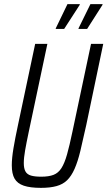

<svg xmlns="http://www.w3.org/2000/svg" viewBox="-20 -900 519 928"><path d="M178 8Q126 8 95 -2.5Q64 -13 50.5 -36.5Q37 -60 37 -101Q37 -135 45 -183Q53 -231 67 -296L150 -688H209L119 -263Q108 -211 101.5 -174Q95 -137 95 -112Q95 -86 103 -71.5Q111 -57 129.5 -51.5Q148 -46 179 -46Q216 -46 239 -55Q262 -64 277 -87.5Q292 -111 304 -153.5Q316 -196 330 -263L420 -688H479L397 -296Q381 -223 368.5 -171Q356 -119 340.5 -84Q325 -49 304.5 -29Q284 -9 253 -0.5Q222 8 178 8ZM359 -760 360 -764 417 -880H476L475 -876L401 -760ZM249 -760 250 -764 306 -880H366L365 -876L290 -760Z"/></svg>

Font: Saira Condensed Light
Style: Italic
Weight: 300
Width: 3
Italic angle: -12°
Designer: Hector Gatti with collaboration of the Omnibus-Type team
Foundry: Omnibus-Type
Version: Version 1.101